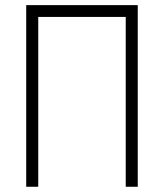

<svg xmlns="http://www.w3.org/2000/svg" viewBox="-20 -713 626 733"><path d="M460 0V-648.4H126V0H80.1V-693.4H505.9V0Z"/></svg>

Font: Cascadia Mono NF ExtraLight
Style: Regular
Weight: 200
Monospace: yes
Designer: Aaron Bell
Foundry: Saja Typeworks
Version: Version 2404.023; ttfautohint (v1.8.4)